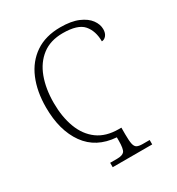

<svg xmlns="http://www.w3.org/2000/svg" viewBox="-173 -834 870 943"><g transform="rotate(-30 261.5 -362.0)"><path d="M190 0V-25H229Q260 -25 270.5 -38Q281 -51 281 -99V-117Q169 -125 111 -206Q53 -287 53 -418Q53 -508 82 -577Q111 -646 168.5 -685Q226 -724 310 -724Q372 -724 411.5 -707Q451 -690 470 -664Q489 -638 489 -611Q489 -588 478 -575Q467 -562 453 -562Q453 -621 422 -657Q391 -693 306 -693Q236 -693 189.5 -657.5Q143 -622 120 -560Q97 -498 97 -418Q97 -339 120 -277.5Q143 -216 190 -181.5Q237 -147 309 -147H324V-109Q324 -72 328 -54Q332 -36 343 -30.5Q354 -25 375 -25H414V0Z"/></g></svg>

Font: Noto Serif SemiCondensed ExtraLight
Style: Regular
Weight: 200
Width: 4
Designer: Monotype Design Team
Foundry: Monotype Imaging Inc.
Version: Version 2.014